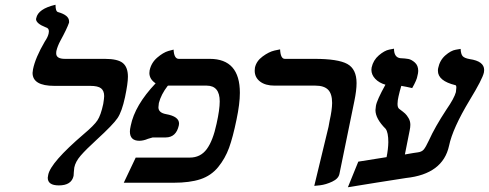

<svg xmlns="http://www.w3.org/2000/svg" viewBox="-20 -770 2060 809"><path d="M217.8 -556.2Q216.8 -552.2 216.8 -544.9Q216.8 -522 253.9 -522H421.9Q476.1 -522 497.6 -504.4Q519 -486.8 519 -446.8Q519 -418.9 506.8 -360.8Q493.7 -299.8 475.3 -272.5Q457 -245.1 387.2 -181.2Q342.3 -140.1 320.1 -114.5Q297.9 -88.9 293 -64Q291 -45.9 291 -43.9Q291 -41 290.5 -35.4Q290 -29.8 290 -28.8Q281.2 11.2 228 11.2Q181.2 11.2 181.2 -21Q181.2 -24.9 183.1 -33.2Q192.9 -85 333 -205.1Q376 -241.2 390.4 -262.7Q404.8 -284.2 415 -332Q418.9 -356 418.9 -365.2Q418.9 -387.2 406 -397.7Q393.1 -408.2 359.9 -408.2H209Q117.2 -408.2 117.2 -462.9Q117.2 -467.8 119.1 -478Q128.9 -526.9 168.9 -595.2Q182.1 -614.3 185.1 -629.9Q186 -632.8 186 -638.2Q186 -651.4 172.9 -654.8Q131.8 -670.9 131.8 -689.9L132.3 -691.4Q132.8 -692.9 132.8 -693.8Q140.6 -732.9 213.9 -750Q213.9 -722.2 224.1 -719.2Q271 -706.1 271 -680.2V-674.8Q262.2 -648.9 233.9 -597.2Q222.7 -576.2 217.8 -556.2Z M892.6 -249Q905.8 -308.1 905.8 -342.8Q905.8 -408.7 851.6 -409.2H687.5Q688.5 -409.2 688.5 -408.2Q688.5 -408.2 686.5 -408.2V-409.2Q685.5 -408.2 686.5 -408.2Q658.7 -372.1 649.4 -335.9Q647.5 -321.8 647.5 -317.9Q647.5 -294.9 679.7 -289.1Q734.9 -279.3 734.4 -249Q734.4 -248 733.9 -245.1Q733.4 -242.2 733.4 -241.2Q722.2 -191.4 678.7 -190.9H655.8H623.5Q621.6 -190.9 603.5 -185.1Q585.4 -177.2 567.4 -176.8Q527.3 -176.8 527.3 -215.8Q527.3 -224.6 530.8 -240.2Q547.9 -326.2 635.7 -418.9Q609.9 -436 609.4 -461.9Q609.4 -462.9 609.9 -467Q610.4 -471.2 610.4 -473.1Q617.2 -505.4 642.3 -527.1Q667.5 -548.8 689.5 -555.2L711.4 -561Q713.4 -522 733.4 -522H863.8Q990.7 -522 990.7 -378.9Q990.7 -333 976.6 -266.1Q961.4 -191.9 945.1 -147Q928.7 -102.1 899.2 -65.9Q869.6 -29.8 824.7 -14.9Q779.8 0 711.4 0H501.5L551.8 -106H779.8Q824.7 -106 851.1 -141.6Q877.4 -177.2 892.6 -249Z M1304.2 13.2 1364.3 -235.8Q1368.2 -253.9 1369.1 -262.2Q1378.9 -305.2 1379.4 -335.9Q1379.4 -375 1362.3 -392.1Q1345.2 -409.2 1309.1 -409.2H1137.2Q1098.1 -409.2 1075.7 -426.5Q1053.2 -443.8 1053.2 -472.2Q1053.2 -480 1054.2 -484.9Q1060.1 -512.7 1086.7 -532.2Q1113.3 -551.8 1136.7 -557.1L1160.2 -562Q1162.1 -522 1180.2 -522H1305.2Q1404.3 -522 1443.4 -500.5Q1482.4 -479 1482.4 -419.9Q1482.4 -389.2 1473.1 -344.2L1410.2 -37.1Q1406.2 -17.1 1379.6 -4.6Q1353 7.8 1328.6 10.7Z M1739.7 -127.9Q1756.8 -129.9 1765.4 -139.9Q1773.9 -149.9 1787.1 -178.2Q1813 -235.4 1860.8 -308.1Q1894 -356 1900.9 -381.8Q1902.8 -397.9 1902.8 -400.9Q1902.8 -410.6 1898.9 -411.1Q1824.7 -429.2 1825.2 -472.2Q1825.2 -479 1826.2 -482.9Q1833 -516.1 1856.4 -536.6Q1879.9 -557.1 1900.4 -560.5L1920.9 -564Q1921.9 -542 1929.4 -533.4Q1937 -524.9 1959 -521Q2020 -512.2 2020 -475.1Q2020 -474.1 2019.5 -470Q2019 -465.8 2019 -464.8Q2013.2 -437 1959 -348.1Q1887.2 -229 1872.1 -155.8Q1846.2 -36.6 1690.9 -20Q1652.8 -14.2 1566.4 -0.5Q1480 13.2 1445.8 19L1489.7 -88.9L1608.9 -107.9Q1615.7 -142.1 1616.2 -170.9Q1616.2 -211.9 1605 -227.1Q1562 -270 1562 -306.2Q1562 -310.1 1564 -324.2Q1567.9 -348.1 1604 -413.1Q1577.1 -420.9 1561 -438Q1544.9 -455.1 1544.9 -476.1Q1544.9 -481.9 1545.9 -485.8Q1552.7 -516.6 1576.4 -536.9Q1600.1 -557.1 1620.1 -561L1640.1 -564.9Q1640.1 -528.8 1666 -524.9Q1688 -523.9 1700.9 -521.5Q1713.9 -519 1728 -506.6Q1742.2 -494.1 1742.2 -471.2Q1742.2 -462.4 1738.8 -450.2Q1736.8 -434.1 1716.8 -398.9Q1690.9 -404.8 1670.9 -408.2Q1664.1 -386.2 1659.2 -363.8Q1655.3 -347.7 1655 -332.8Q1654.8 -317.9 1661.1 -312Q1680.2 -297.9 1687 -291.5Q1693.8 -285.2 1701.4 -272.5Q1709 -259.8 1709 -244.1Q1709 -233.4 1706.1 -220.2L1686 -119.1Q1691.9 -120.1 1702.9 -122.1Q1713.9 -124 1722.9 -125.5Q1731.9 -127 1739.7 -127.9Z"/></svg>

Font: Linux Libertine O
Style: Semibold Italic
Weight: 600
Italic angle: -11.5°
Designer: Philipp H. Poll
Foundry: Philipp H. Poll
Version: Version 5.1.2